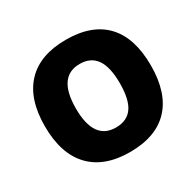

<svg xmlns="http://www.w3.org/2000/svg" viewBox="-158 -902 1112 1090"><g transform="rotate(-30 398.5 -357.5)"><path d="M745.1 -357.9Q745.1 -177.7 656.7 -84Q568.4 9.8 397.9 9.8Q230 9.8 140.4 -84.5Q50.8 -178.7 50.8 -358.9Q50.8 -537.1 139.9 -631.1Q229 -725.1 398.9 -725.1Q569.3 -725.1 657.2 -631.8Q745.1 -538.6 745.1 -357.9ZM253.9 -357.9Q253.9 -150.9 397.9 -150.9Q471.2 -150.9 506.6 -201.2Q542 -251.5 542 -357.9Q542 -464.8 506.1 -515.9Q470.2 -566.9 398.9 -566.9Q253.9 -566.9 253.9 -357.9Z"/></g></svg>

Font: Open Sans ExtBd
Style: Bold
Weight: 800
Foundry: Ascender Corporation
Version: Version 1.10